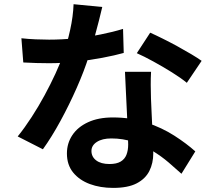

<svg xmlns="http://www.w3.org/2000/svg" viewBox="-20 -839 1040 923"><path d="M82.9 -655.1Q115.3 -651.4 151.8 -649.9Q188.3 -648.4 216 -648.4Q277.8 -648.4 341.4 -655Q405.1 -661.6 464.1 -673.4Q523.2 -685.2 571.5 -700.1L574.8 -584.5Q532.3 -572.6 472.8 -561.3Q413.4 -550 347.1 -542.6Q280.8 -535.1 216.5 -535.1Q186.9 -535.1 155.7 -536Q124.5 -536.9 91.9 -538.7ZM471.6 -805.4Q465.6 -779.5 455.6 -739.9Q445.7 -700.4 433.4 -656.1Q421.2 -611.8 407.3 -569.5Q384.6 -497.5 348.7 -416.3Q312.8 -335 270.8 -257.9Q228.8 -180.7 186.2 -121.4L65.1 -183.1Q98.8 -224.8 131.9 -275.9Q165.1 -326.9 194.3 -380.9Q223.5 -434.8 246.7 -485.2Q269.8 -535.7 284.3 -576.6Q302.9 -630.1 317.3 -695.5Q331.7 -760.8 333.7 -818.8ZM706.2 -493.9Q704.4 -462.4 704.6 -430.7Q704.8 -399.1 705.8 -365.6Q706.8 -343.3 708.3 -307.8Q709.8 -272.3 711.8 -232.7Q713.8 -193.1 715.3 -157.7Q716.8 -122.2 716.8 -101Q716.8 -54.8 698.1 -17.3Q679.4 20.2 637.5 42.2Q595.6 64.3 523.9 64.3Q461.9 64.3 411.7 45.7Q361.6 27 331.6 -9.7Q301.7 -46.5 301.7 -101.4Q301.7 -150.1 327.8 -189.4Q353.9 -228.7 403.5 -251.5Q453 -274.4 522.6 -274.4Q610.6 -274.4 684.9 -249.6Q759.2 -224.7 818.1 -186.8Q877.1 -148.9 918.9 -111.2L852.3 -3.7Q825.2 -28.3 790.6 -58Q756.1 -87.6 713.5 -113.6Q670.9 -139.7 621.2 -156.6Q571.5 -173.5 515.2 -173.5Q471.6 -173.5 445.6 -156.7Q419.6 -139.9 419.6 -113.3Q419.6 -85.3 442.5 -67.9Q465.4 -50.5 506.3 -50.5Q540.5 -50.5 560.1 -62.3Q579.8 -74 588 -95.3Q596.2 -116.6 596.2 -144.1Q596.2 -166.7 594.3 -209Q592.4 -251.3 589.9 -302.2Q587.4 -353.2 585 -404Q582.6 -454.8 580.8 -493.9ZM878.1 -440.9Q849.2 -464.7 805.9 -491.6Q762.6 -518.6 717.3 -543.4Q672 -568.3 637.7 -583.3L702 -681.9Q729 -669.9 763.6 -652.6Q798.3 -635.4 833.6 -616.1Q868.8 -596.8 899.5 -578.5Q930.2 -560.2 949.3 -546.5Z"/></svg>

Font: Noto Sans TC
Style: Regular
Weight: 100
Designer: Ryoko NISHIZUKA 西塚涼子 (kana, bopomofo & ideographs); Paul D. Hunt (Latin, Greek & Cyrillic); Sandoll Communications 산돌커뮤니
Foundry: Adobe
Version: Version 2.004;hotconv 1.0.118;makeotfexe 2.5.65603